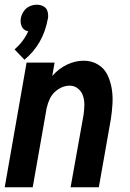

<svg xmlns="http://www.w3.org/2000/svg" viewBox="-34 -796 554 816"><path d="M70 -542 28 -586Q66 -619 86 -663Q80 -664 74 -667Q61 -674 56.5 -688.5Q52 -703 54.5 -718Q57 -733 66.5 -747.5Q76 -762 91.5 -769Q107 -776 122 -776Q138 -776 151 -769Q164 -762 168 -747.5Q172 -733 170 -718L169 -715Q150 -609 70 -542ZM-14 0 79 -530H198L188 -472L189 -474Q215 -504 250 -521Q285 -538 322 -538Q355 -538 382 -522Q409 -506 422.5 -478Q436 -450 441 -418.5Q446 -387 444 -354Q442 -321 437 -289L386 0H266L321 -307Q324 -328 324.5 -348.5Q325 -369 319 -388Q313 -407 297.5 -419.5Q282 -432 262 -432Q237 -432 214 -417Q191 -402 179 -379Q169 -358 164 -336L163 -331V-329L105 0Z"/></svg>

Font: Iosevka SS08
Style: Bold Italic
Weight: 700
Italic angle: -10°
Monospace: yes
Designer: Belleve Invis
Foundry: Belleve Invis
Version: 2.1.0; ttfautohint (v1.8.2)